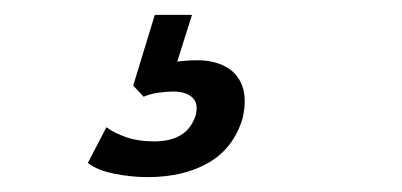

<svg xmlns="http://www.w3.org/2000/svg" viewBox="-20 -40 540 258"><path d="M178 198Q157 198 134 193.5Q111 189 98 179L123 131Q134 139 150 144.5Q166 150 187 150Q209 150 223 141.5Q237 133 243 115Q247 99 238.5 91Q230 83 212 83Q205 83 193.5 84.5Q182 86 173 90L159 75L188 -20H238L213 59L193 50Q202 45 216.5 43Q231 41 246 41Q267 41 283 49.5Q299 58 305.5 75.5Q312 93 306 119Q294 159 260.5 178.5Q227 198 178 198Z"/></svg>

Font: Nunito Sans 7pt Condensed SemiBold
Style: Italic
Weight: 600
Width: 3
Italic angle: -9°
Designer: Vernon Adams
Foundry: Vernon Adams
Version: Version 3.101;gftools[0.9.27]